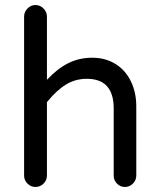

<svg xmlns="http://www.w3.org/2000/svg" viewBox="-20 -739 635 765"><path d="M76 -39V-673Q76 -691 89.5 -705Q103 -719 121 -719Q140 -719 153.5 -705Q167 -691 167 -673V-421Q208 -465 251.5 -487Q295 -509 348 -509Q401 -509 442 -483Q481 -458 502 -414Q523 -370 523 -316V-39Q523 -21 509.5 -7.5Q496 6 478 6Q459 6 446 -7.5Q433 -21 433 -39V-307Q433 -425 326 -425Q280 -425 242.5 -402Q205 -379 167 -332V-39Q167 -21 153.5 -7.5Q140 6 121 6Q103 6 89.5 -7.5Q76 -21 76 -39Z"/></svg>

Font: 寒蝉全圆体
Style: Regular
Weight: 400
Designer: Warren2060
      Designed by Motoya company      

      [Varela Round]
      Joe Prince(Latin component); Avraham Cornf
Foundry: ChillType
Version: Version 3.200